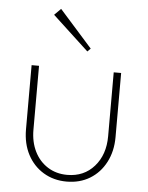

<svg xmlns="http://www.w3.org/2000/svg" viewBox="-52 -747 616 799"><g transform="rotate(5 256.0 -347.0)"><path d="M256 10Q202 10 159.5 -15.5Q117 -41 93 -86.5Q69 -132 69 -192V-460H100V-193Q100 -142 119.5 -102.5Q139 -63 174.5 -40.5Q210 -18 256 -18Q326 -18 369 -67Q412 -116 412 -193V-460H443V-192Q443 -133 419 -87Q395 -41 353 -15.5Q311 10 256 10ZM295 -537 144 -677 171 -704 308 -550Z"/></g></svg>

Font: Outfit Thin
Style: Regular
Weight: 100
Designer: Rodrigo Fuenzalida
Foundry: fragTYPE
Version: Version 1.100;gftools[0.9.27]